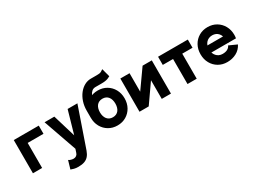

<svg xmlns="http://www.w3.org/2000/svg" viewBox="-46 -1525 3400 2542"><g transform="rotate(-30 1654.0 -254.0)"><path d="M47.9 0H188.5V-382.8H430.2V-507.8H47.9Z M812 96.1 845.4 0 1020.7 -507.8H871.3L772.1 -162.1L668.2 -507.8H518.8L697.3 0L679.5 53.1Q673.1 75.9 655 89.2Q636.9 102.5 612.4 102.5Q593 102.5 571.4 95.9Q549.8 89.4 538.9 79.6L502 205.2Q520.9 213 549.2 220.3Q577.5 227.5 612.4 227.5Q668.8 227.5 707.2 213.8Q745.5 200 770.6 170.9Q795.7 141.9 812 96.1Z M1219.2 -361.3Q1219.2 -398.4 1224.9 -436.1Q1230.6 -473.8 1243.7 -505.3Q1256.8 -536.7 1279.8 -555.9Q1302.7 -575 1337 -575Q1355.6 -575 1361.7 -574.9Q1367.8 -574.8 1371.8 -574.8Q1375.9 -574.8 1386.6 -574.8Q1397.4 -574.8 1424.7 -574.8Q1458.9 -574.8 1483.8 -578.3Q1508.7 -581.8 1528.2 -589.2Q1547.8 -596.5 1565.8 -607.2L1531.6 -734.8Q1512.1 -720.6 1498.7 -713.3Q1485.3 -706 1469.1 -703.8Q1453 -701.6 1424.2 -701.6Q1406.2 -701.6 1399.9 -701.6Q1393.7 -701.6 1389.7 -701.6Q1385.8 -701.6 1375.1 -701.6Q1364.4 -701.6 1337 -701.6Q1285.7 -701.6 1239.2 -676.1Q1192.7 -650.7 1156.5 -604.7Q1120.4 -558.7 1099.5 -496.6Q1078.6 -434.6 1078.6 -361.3V-253.9H1219.2ZM1337 -395.5Q1366 -395.5 1388.1 -385.2Q1410.3 -374.9 1425 -355.9Q1439.8 -336.9 1447.3 -311Q1454.8 -285.1 1454.8 -253.9Q1454.8 -222.9 1447.3 -196.9Q1439.8 -170.9 1425 -151.9Q1410.3 -132.9 1388.1 -122.6Q1366 -112.3 1337 -112.3Q1308 -112.3 1285.9 -122.9Q1263.8 -133.5 1249 -152.8Q1234.2 -172.1 1226.7 -197.8Q1219.2 -223.5 1219.2 -253.9Q1219.2 -285.1 1226.7 -311Q1234.2 -336.9 1249 -355.9Q1263.8 -374.9 1285.9 -385.2Q1308 -395.5 1337 -395.5ZM1337 -520.5Q1262.8 -520.5 1204.4 -486Q1146 -451.6 1112.3 -391.4Q1078.6 -331.2 1078.6 -253.9Q1078.6 -176.6 1112.3 -116.4Q1146 -56.2 1204.4 -21.8Q1262.8 12.7 1337 12.7Q1411.4 12.7 1469.7 -21.8Q1528 -56.2 1561.7 -116.4Q1595.4 -176.6 1595.4 -253.9Q1595.4 -331.2 1561.7 -391.4Q1528 -451.6 1469.7 -486Q1411.4 -520.5 1337 -520.5Z M2017.4 -507.8H2158V0H2017.4V-285.2L1817.9 0H1677.2V-507.8H1817.9V-225.6Z M2551.7 0V-382.8H2708.8V-507.8H2253.9V-382.8H2411V0Z M2808.2 -310.5V-203.1H3128.9L3231.1 -310.5ZM3131.5 -174.2Q3120.5 -146.2 3090.8 -129.2Q3061.1 -112.3 3015.2 -112.3Q2985.9 -112.3 2962.2 -122.9Q2938.5 -133.5 2921.3 -152.8Q2904.2 -172.1 2895 -197.8Q2885.7 -223.5 2885.7 -253.9Q2885.7 -285.1 2895 -311Q2904.2 -336.9 2921.3 -355.9Q2938.5 -374.9 2962.4 -385.2Q2986.2 -395.5 3015.2 -395.5Q3044.2 -395.5 3067.7 -385.2Q3091.1 -374.9 3107.7 -355.9Q3124.2 -336.9 3133 -311Q3141.8 -285.1 3141.8 -253.9Q3141.8 -240.1 3137.3 -227.4Q3132.7 -214.6 3128.9 -203.1H3269.1Q3271 -215.5 3272.3 -228.2Q3273.6 -240.9 3273.6 -253.9Q3273.6 -331.2 3239.9 -391.4Q3206.2 -451.6 3147.9 -486Q3089.6 -520.5 3015.2 -520.5Q2941 -520.5 2882.6 -486Q2824.2 -451.6 2790.5 -391.4Q2756.8 -331.2 2756.8 -253.9Q2756.8 -176.6 2790.4 -116.4Q2823.9 -56.2 2882.5 -21.8Q2941 12.7 3015.2 12.7Q3093.3 12.7 3156.2 -21.2Q3219 -55.2 3251.4 -120.1Z"/></g></svg>

Font: Giphurs SC
Style: Regular
Weight: 400
Version: Version 0.920